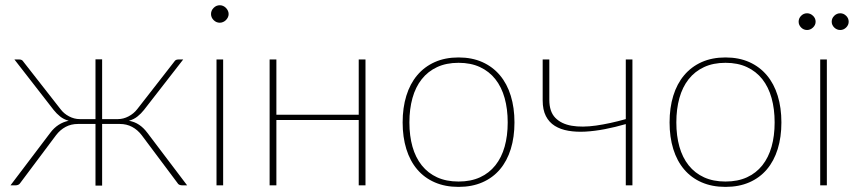

<svg xmlns="http://www.w3.org/2000/svg" viewBox="-20 -726 3352 752"><path d="M713 0H695Q679.5 0 675 -9.5L535 -196.5Q519 -217.5 497.5 -229Q476 -240.5 449 -240.5H380V1H354V-240.5H285.5Q258.5 -240.5 237 -229Q215.5 -217.5 199.5 -196.5L59.5 -9.5Q54 0 39.5 0H21L177 -206Q205.5 -244 249 -253Q229.5 -258.5 215.5 -269.8Q201.5 -281 190 -295.5L36.5 -493H56Q66.5 -493 71.5 -484.5L217 -298.5Q230 -281 250.5 -270.2Q271 -259.5 292 -259.5H354V-493.5H380V-259.5H442Q463 -259.5 483.5 -270.2Q504 -281 517.5 -298.5L662.5 -484.5Q667.5 -493 678 -493H697.5L544 -295.5Q532.5 -281 518.5 -269.8Q504.5 -258.5 485 -253Q507.5 -249 525 -237.2Q542.5 -225.5 557 -206Z M854 -493V0H828V-493ZM875.5 -671Q875.5 -664 872.5 -658Q869.5 -652 864.8 -647.2Q860 -642.5 853.8 -639.8Q847.5 -637 841 -637Q827 -637 816.8 -647.2Q806.5 -657.5 806.5 -671Q806.5 -685 816.8 -695.2Q827 -705.5 841 -705.5Q847.5 -705.5 853.8 -702.8Q860 -700 864.8 -695.2Q869.5 -690.5 872.5 -684.2Q875.5 -678 875.5 -671Z M1411.5 -493V0H1385V-256H1062.5V0H1036V-493H1062.5V-276.5H1385V-493Z M1776 -501Q1828.5 -501 1869.2 -482.8Q1910 -464.5 1938 -431.2Q1966 -398 1980.5 -351Q1995 -304 1995 -246.5Q1995 -189 1980.5 -142.2Q1966 -95.5 1938 -62.5Q1910 -29.5 1869.2 -11.8Q1828.5 6 1776 6Q1723.5 6 1682.8 -11.8Q1642 -29.5 1614 -62.5Q1586 -95.5 1571.5 -142.2Q1557 -189 1557 -246.5Q1557 -304 1571.5 -351Q1586 -398 1614 -431.2Q1642 -464.5 1682.8 -482.8Q1723.5 -501 1776 -501ZM1776 -15Q1824 -15 1860 -31.5Q1896 -48 1920.2 -78.5Q1944.5 -109 1956.5 -151.5Q1968.5 -194 1968.5 -246.5Q1968.5 -299 1956.5 -342Q1944.5 -385 1920.2 -415.8Q1896 -446.5 1860 -463.2Q1824 -480 1776 -480Q1728 -480 1692 -463.2Q1656 -446.5 1631.8 -415.8Q1607.5 -385 1595.5 -342Q1583.5 -299 1583.5 -246.5Q1583.5 -194 1595.5 -151.5Q1607.5 -109 1631.8 -78.5Q1656 -48 1692 -31.5Q1728 -15 1776 -15Z M2457 -493V0H2431V-240Q2389.5 -228 2349.2 -220.2Q2309 -212.5 2273 -210.5Q2237 -208.5 2206.2 -213.8Q2175.5 -219 2153 -233Q2130.5 -247 2118 -271.5Q2105.5 -296 2105.5 -332.5V-493H2131.5V-335Q2131.5 -288.5 2155 -264.5Q2178.5 -240.5 2219.2 -233.5Q2260 -226.5 2314.5 -234.2Q2369 -242 2431 -259.5V-493Z M2821.5 -501Q2874 -501 2914.8 -482.8Q2955.5 -464.5 2983.5 -431.2Q3011.5 -398 3026 -351Q3040.5 -304 3040.5 -246.5Q3040.5 -189 3026 -142.2Q3011.5 -95.5 2983.5 -62.5Q2955.5 -29.5 2914.8 -11.8Q2874 6 2821.5 6Q2769 6 2728.2 -11.8Q2687.5 -29.5 2659.5 -62.5Q2631.5 -95.5 2617 -142.2Q2602.5 -189 2602.5 -246.5Q2602.5 -304 2617 -351Q2631.5 -398 2659.5 -431.2Q2687.5 -464.5 2728.2 -482.8Q2769 -501 2821.5 -501ZM2821.5 -15Q2869.5 -15 2905.5 -31.5Q2941.5 -48 2965.8 -78.5Q2990 -109 3002 -151.5Q3014 -194 3014 -246.5Q3014 -299 3002 -342Q2990 -385 2965.8 -415.8Q2941.5 -446.5 2905.5 -463.2Q2869.5 -480 2821.5 -480Q2773.5 -480 2737.5 -463.2Q2701.5 -446.5 2677.2 -415.8Q2653 -385 2641 -342Q2629 -299 2629 -246.5Q2629 -194 2641 -151.5Q2653 -109 2677.2 -78.5Q2701.5 -48 2737.5 -31.5Q2773.5 -15 2821.5 -15Z M3218.5 -493V0H3192.5V-493ZM3174.5 -641Q3174.5 -628 3164.2 -618.2Q3154 -608.5 3141 -608.5Q3127.5 -608.5 3117.8 -618.2Q3108 -628 3108 -641Q3108 -654.5 3117.8 -664.2Q3127.5 -674 3141 -674Q3154 -674 3164.2 -664.2Q3174.5 -654.5 3174.5 -641ZM3304 -641Q3304 -628 3294 -618.2Q3284 -608.5 3271 -608.5Q3257.5 -608.5 3247.5 -618.2Q3237.5 -628 3237.5 -641Q3237.5 -654.5 3247.5 -664.2Q3257.5 -674 3271 -674Q3284 -674 3294 -664.2Q3304 -654.5 3304 -641Z"/></svg>

Font: Lato ExtraLight
Style: Regular
Weight: 275
Designer: Lukasz Dziedzic with Adam Twardoch and Botio Nikoltchev
Foundry: tyPoland Lukasz Dziedzic
Version: Version 2.015; 2015-08-06; http://www.latofonts.com/